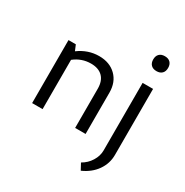

<svg xmlns="http://www.w3.org/2000/svg" viewBox="-207 -877 1227 1272"><g transform="rotate(30 406.5 -241.0)"><path d="M732 -610Q717 -595 690 -595Q663 -595 648 -610Q633 -625 633 -652Q633 -679 648 -694Q663 -709 690 -709Q717 -709 732 -694Q747 -679 747 -652Q747 -625 732 -610ZM83 0V-482H139L157 -439Q229 -492 313 -492Q394 -492 443 -444Q492 -396 492 -316V0H412V-300Q412 -359 380.5 -390.5Q349 -422 291 -422Q220 -422 163 -377V0ZM586 227 560 179Q601 156 625.5 116.5Q650 77 650 35V-482H730V23Q730 89 692 143Q654 197 586 227Z"/></g></svg>

Font: Cantarell
Style: Regular
Weight: 400
Designer: Dave Crossland, Nikolaus Waxweiler, Florian Fecher, Jacques Le Bailly, Eben Sorkin, Alexei Vanyashin, Alexios Zavras, Em
Version: Version 0.303